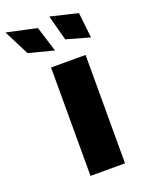

<svg xmlns="http://www.w3.org/2000/svg" viewBox="-238 -841 669 908"><g transform="rotate(-20 96.5 -387.5)"><path d="M100.1 -614.7 60.4 -742.2 -90.9 -774.9 -26.6 -647.7ZM281.2 -614.7 267 -742.2 129.6 -774.9 163.4 -647.7ZM55 0H228.7V-545.5H55Z"/></g></svg>

Font: TID UI Extra Bold
Style: Regular
Weight: 800
Designer: The TID Project Authors
Foundry: Bakken & Bæck
Version: Version 1.001;hotconv 1.0.109;makeotfexe 2.5.65596